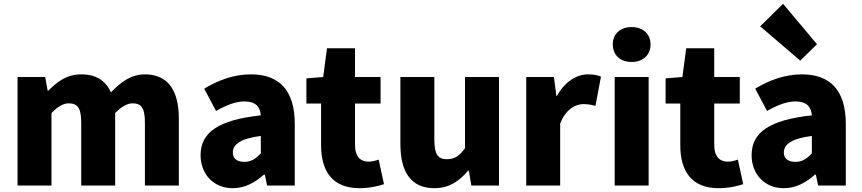

<svg xmlns="http://www.w3.org/2000/svg" viewBox="-20 -973 4521 1007"><path d="M72 0H250V-380C283 -415 314 -431 340 -431C385 -431 406 -409 406 -330V0H584V-380C618 -415 649 -431 675 -431C720 -431 740 -409 740 -330V0H918V-352C918 -494 864 -583 740 -583C664 -583 611 -539 562 -489C533 -550 485 -583 406 -583C329 -583 280 -544 233 -497H230L217 -569H72Z M1201 14C1264 14 1317 -15 1364 -57H1369L1381 0H1526V-323C1526 -501 1443 -583 1296 -583C1207 -583 1126 -553 1051 -508L1113 -391C1170 -423 1217 -441 1262 -441C1320 -441 1344 -414 1348 -368C1126 -344 1032 -279 1032 -159C1032 -64 1096 14 1201 14ZM1262 -124C1225 -124 1201 -140 1201 -173C1201 -213 1237 -246 1348 -260V-169C1322 -141 1298 -124 1262 -124Z M1865 14C1923 14 1964 2 1994 -7L1966 -136C1952 -131 1932 -125 1914 -125C1872 -125 1842 -150 1842 -213V-430H1976V-569H1842V-720H1695L1675 -569L1587 -562V-430H1664V-211C1664 -77 1722 14 1865 14Z M2258 14C2335 14 2388 -22 2435 -78H2439L2452 0H2597V-569H2419V-196C2389 -154 2364 -138 2324 -138C2279 -138 2258 -161 2258 -239V-569H2080V-217C2080 -75 2133 14 2258 14Z M2740 0H2918V-325C2947 -400 2998 -427 3040 -427C3065 -427 3082 -423 3103 -418L3132 -571C3116 -578 3097 -583 3063 -583C3006 -583 2943 -546 2901 -470H2898L2885 -569H2740Z M3204 0H3382V-569H3204ZM3293 -648C3352 -648 3392 -684 3392 -740C3392 -795 3352 -831 3293 -831C3233 -831 3194 -795 3194 -740C3194 -684 3233 -648 3293 -648Z M3749 14C3807 14 3848 2 3878 -7L3850 -136C3836 -131 3816 -125 3798 -125C3756 -125 3726 -150 3726 -213V-430H3860V-569H3726V-720H3579L3559 -569L3471 -562V-430H3548V-211C3548 -77 3606 14 3749 14Z M4091 14C4154 14 4207 -15 4254 -57H4259L4271 0H4416V-323C4416 -501 4333 -583 4186 -583C4097 -583 4016 -553 3941 -508L4003 -391C4060 -423 4107 -441 4152 -441C4210 -441 4234 -414 4238 -368C4016 -344 3922 -279 3922 -159C3922 -64 3986 14 4091 14ZM4152 -124C4115 -124 4091 -140 4091 -173C4091 -213 4127 -246 4238 -260V-169C4212 -141 4188 -124 4152 -124ZM4177 -655 4265 -741 4087 -953 3967 -835Z"/></svg>

Font: Noto Sans HK Black
Style: Regular
Weight: 900
Designer: Ryoko NISHIZUKA 西塚涼子 (kana, bopomofo & ideographs); Paul D. Hunt (Latin, Greek & Cyrillic); Sandoll Communications 산돌커뮤니
Foundry: Adobe
Version: Version 2.004;hotconv 1.0.118;makeotfexe 2.5.65603